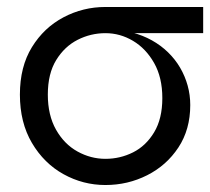

<svg xmlns="http://www.w3.org/2000/svg" viewBox="-20 -520 602 550"><path d="M282 10Q218 10 162 -21Q106 -52 71.5 -110.5Q37 -169 37 -249Q37 -329 71.5 -385Q106 -441 162 -470.5Q218 -500 282 -500L292 -435Q327 -435 358 -427Q389 -419 415 -404.5Q441 -390 461.5 -370Q482 -350 496 -326Q510 -302 517.5 -275Q525 -248 525 -219Q525 -149 491 -97.5Q457 -46 401.5 -18Q346 10 282 10ZM282 -65Q324 -65 361 -83.5Q398 -102 421.5 -141Q445 -180 445 -239Q445 -298 421.5 -339.5Q398 -381 361 -403Q324 -425 282 -425Q240 -425 202.5 -406Q165 -387 141 -348Q117 -309 117 -249Q117 -190 140.5 -148.5Q164 -107 202 -86Q240 -65 282 -65ZM562 -500V-425H282V-500Z"/></svg>

Font: Syne
Style: Regular
Weight: 400
Designer: Lucas Descroix
Foundry: Bonjour Monde
Version: Version 2.200